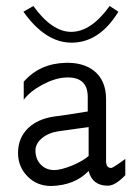

<svg xmlns="http://www.w3.org/2000/svg" viewBox="-20 -609 465 639"><path d="M272 -238V-288Q271 -355 198 -351Q162 -349 121 -327Q80 -305 59 -277V-337Q112 -398 200 -400Q257 -401 292 -374Q333 -342 333 -279V-73Q333 -50 350 -50Q356 -50 397 -80V-26Q364 9 339 9Q287 9 275 -40Q229 8 150 10Q103 10 71.5 -22Q40 -54 40 -100Q40 -150 74 -183Q106 -213 159 -221Q187 -224 272 -238ZM275 -90V-186Q268 -185 234.5 -180.5Q201 -176 174 -172Q141 -167 119.5 -149Q98 -131 98 -108Q98 -80 115.5 -61.5Q133 -43 161 -43Q182 -43 220 -58Q259 -75 275 -90ZM345 -589 374 -570Q311 -467 218 -467Q131 -467 58 -570L91 -589Q153 -503 217 -503Q283 -503 345 -589Z"/></svg>

Font: GFS Neohellenic Rg
Style: Regular
Weight: 400
Designer: Takis Katsoulidis and George D. Matthiopoulos
Foundry: Takis Katsoulidis and George D. Matthiopoulos
Version: Version 1.0